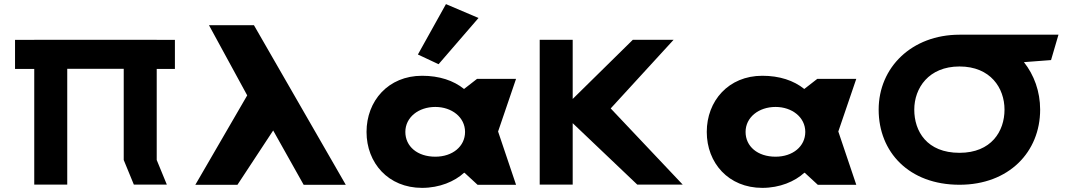

<svg xmlns="http://www.w3.org/2000/svg" viewBox="-20 -895 5199 930"><path d="M305.7 -561.9H579.3V-120L628.3 -0.9H788.1L739.1 -120V-561H827.2V-702H739.1V-702.1H579.3H305.7H145.9V-702H52.8V-561H145.9V-0.9H305.7Z M1450.8 0 1303.2 -263 1130.2 0H926.2L1177.4 -433L992.2 -773H1210L1654.8 0Z M2004.2 -631 2104.3 -584 2297.8 -807.9 2140.1 -875.1ZM1943.4 -256C1943.4 -327 2007.5 -377 2088.6 -377C2168.4 -377 2232.6 -327 2232.6 -256C2232.6 -186 2172.1 -136 2088.6 -136C2001.5 -136 1943.4 -186 1943.4 -256ZM1755.4 -256C1755.4 -106 1860.4 15 2024.4 15C2109.2 15 2181.8 -16 2227.7 -58H2230.2L2293.1 0H2479.6L2392.6 -258L2479.6 -513H2290.7L2227.7 -464C2176.9 -505 2107.9 -528 2024.4 -528C1860.4 -528 1755.4 -406 1755.4 -256Z M3286.8 -0.9 2938.1 -369.8 3242.6 -702.1H3045.1L2754 -415.7V-702.1H2594.2V-0.9H2754V-298.4L3066.7 -0.9Z M3403.4 -256C3403.4 -106 3508.4 15 3672.5 15C3757.2 15 3829.8 -16 3875.7 -58H3878.2L3941.1 0H4127.6L4040.6 -258L4127.6 -513H3938.7L3875.7 -464C3824.9 -505 3755.9 -528 3672.5 -528C3508.4 -528 3403.4 -406 3403.4 -256ZM3591.4 -256C3591.4 -327 3655.5 -377 3736.6 -377C3816.4 -377 3880.6 -327 3880.6 -256C3880.6 -186 3820.1 -136 3736.6 -136C3649.5 -136 3591.4 -186 3591.4 -256Z M4408.5 -363.9C4408.5 -468.4 4478.3 -572.8 4627.1 -573V-573L4627.5 -573H4627.6C4777.8 -573 4845.6 -468.5 4845.6 -363.9C4845.6 -259.4 4781.9 -154.8 4627.6 -154.8C4469.2 -154.8 4408.5 -259.4 4408.5 -363.9ZM4627.1 -727V-726.9C4396.4 -726.6 4236 -568.6 4236 -363.9C4236 -159.1 4382.2 -0.1 4627.6 -0.1C4866.9 -0.1 5018.2 -159.1 5018.2 -363.9C5018.2 -452.3 4988.8 -531.9 4939.7 -594L5071 -604L5107 -727Z"/></svg>

Font: Hussar
Style: BdSuprExt
Weight: 700
Foundry: Cannot Into Space Fonts
Version: Version 2.00